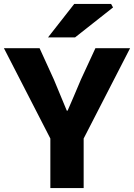

<svg xmlns="http://www.w3.org/2000/svg" viewBox="-22 -960 684 980"><path d="M235 -253 -2 -714H180L253 -554L319 -395H323L355 -469L391 -554L465 -714H642L405 -253V0H235ZM357 -940H545L555 -922L361 -769H223Z"/></svg>

Font: Nebula Sans Bold
Style: Regular
Weight: 700
Designer: Paul D. Hunt for Adobe (as Source Sans)
Foundry: Nebula Entertainment & Broadcasting LLC
Version: Version 1.010